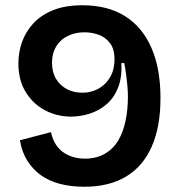

<svg xmlns="http://www.w3.org/2000/svg" viewBox="-20 -696 684 731"><path d="M301 15Q250 15 208 4Q166 -7 135 -29.5Q104 -52 83.5 -85Q63 -118 56 -162L174 -193Q181 -162 194.5 -143Q208 -124 225.5 -113Q243 -102 263 -97Q283 -92 303 -92Q347 -92 379 -110.5Q411 -129 430 -161Q449 -193 458 -236Q467 -279 467 -327Q467 -348 465 -370Q463 -392 460 -414Q457 -436 453 -456H442Q445 -400 429 -361Q413 -322 384.5 -298Q356 -274 320.5 -263Q285 -252 251 -252Q198 -252 152.5 -275.5Q107 -299 78.5 -344.5Q50 -390 50 -455Q50 -496 63.5 -535Q77 -574 106 -606Q135 -638 181.5 -657Q228 -676 294 -676Q390 -676 456 -634.5Q522 -593 556.5 -514Q591 -435 591 -323Q591 -213 557.5 -137.5Q524 -62 459.5 -23.5Q395 15 301 15ZM293 -343Q328 -343 356 -359Q384 -375 400 -403.5Q416 -432 416 -470Q416 -509 399 -531.5Q382 -554 356 -563.5Q330 -573 302 -573Q272 -573 248 -563.5Q224 -554 208.5 -538Q193 -522 185.5 -501.5Q178 -481 178 -457Q178 -421 193.5 -395.5Q209 -370 235 -356.5Q261 -343 293 -343Z"/></svg>

Font: Bricolage Grotesque 18pt SemiBold
Style: Regular
Weight: 600
Version: Version 1.001;gftools[0.9.33.dev8+g029e19f]